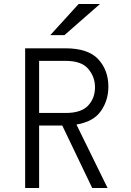

<svg xmlns="http://www.w3.org/2000/svg" viewBox="-20 -942 656 962"><path d="M363 -318 519 0H442L292 -313H176V0H106V-700H307Q422 -700 472.5 -645Q523 -590 523 -508Q523 -439 485.5 -385.5Q448 -332 363 -318ZM176 -376H309Q387 -376 421.5 -413Q456 -450 456 -505Q456 -557 422 -597Q388 -637 309 -637H176ZM374 -922H481L303 -766H232Z"/></svg>

Font: Overpass Mono Light
Style: Regular
Weight: 300
Monospace: yes
Designer: Delve Withrington, Dave Bailey
Foundry: Delve Fonts
Version: Version 1.000;DELV;Overpass